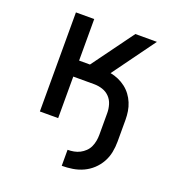

<svg xmlns="http://www.w3.org/2000/svg" viewBox="-133 -626 866 947"><g transform="rotate(20 300.0 -152.5)"><path d="M297 215V131Q313 131 329.5 128Q346 125 360.5 117.5Q375 110 387 98.5Q399 87 406 72Q413 57 416 40.5Q419 24 419 8V-106Q419 -128 412.5 -150Q406 -172 390.5 -188Q375 -204 353.5 -211Q332 -218 309 -218H200V0H104V-520H200V-302H257L416 -520H529L367 -297Q389 -293 409.5 -284Q430 -275 447.5 -261.5Q465 -248 478 -230.5Q491 -213 499.5 -192.5Q508 -172 511.5 -150Q515 -128 515 -106V8Q515 37 509.5 65Q504 93 490 118Q476 143 455 162.5Q434 182 408 194Q382 206 353.5 210.5Q325 215 297 215Z"/></g></svg>

Font: Iosevka Custom Medium Extended
Style: Regular
Weight: 500
Width: 7
Monospace: yes
Designer: Belleve Invis
Foundry: Belleve Invis
Version: Version 11.2.4; ttfautohint (v1.8.4)